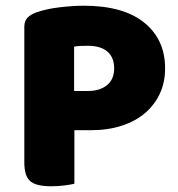

<svg xmlns="http://www.w3.org/2000/svg" viewBox="-20 -643 621 671"><path d="M240 -188V-1Q229 2 206 5Q183 8 159 8Q106 8 85.5 -10Q65 -28 65 -75V-549Q65 -570 76.5 -581.5Q88 -593 108 -600Q142 -612 188.5 -617.5Q235 -623 273 -623Q411 -623 484 -564Q557 -505 557 -404Q557 -355 538.5 -315.5Q520 -276 486.5 -247.5Q453 -219 405 -203.5Q357 -188 298 -188ZM287 -325Q329 -325 354 -345.5Q379 -366 379 -404Q379 -442 355.5 -462.5Q332 -483 287 -483Q271 -483 260.5 -482.5Q250 -482 239 -480V-325Z"/></svg>

Font: Baloo Bhai 2 ExtraBold
Style: Regular
Weight: 800
Designer: Supriya Tembe, Noopur Datye and Ek Type
Foundry: Ek Type
Version: Version 1.640;PS 1.000;hotconv 16.6.51;makeotf.lib2.5.65220;